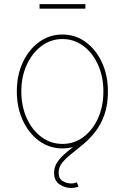

<svg xmlns="http://www.w3.org/2000/svg" viewBox="-20 -725 619 953"><path d="M290 11.7Q225.6 11.7 174.3 -25.6Q123 -63 93.3 -127Q63.5 -190.9 63.5 -271.5Q63.5 -352.1 93.3 -415.8Q123 -479.5 174.3 -516.6Q225.6 -553.7 290 -553.7Q354 -553.7 405 -516.6Q456.1 -479.5 485.8 -415.5Q515.6 -351.6 515.6 -271.5Q515.6 -190.9 486.1 -127Q456.5 -63 405.5 -25.6Q354.5 11.7 290 11.7ZM290 -10.7Q348.1 -10.7 394 -44.9Q439.9 -79.1 466.6 -138.2Q493.2 -197.3 493.2 -271.5Q493.2 -345.2 466.3 -404.1Q439.5 -462.9 393.6 -497.1Q347.7 -531.2 290 -531.2Q232.4 -531.2 186.3 -496.8Q140.1 -462.4 113 -403.8Q85.9 -345.2 85.9 -271.5Q85.9 -197.3 112.8 -138.2Q139.6 -79.1 185.8 -44.9Q231.9 -10.7 290 -10.7ZM332.5 208Q302.2 208 275.4 189.9Q248.5 171.9 248.5 132.3Q248.5 105.5 262.2 83.5Q275.9 61.5 298.1 41.7Q320.3 22 347.2 1.2Q374 -19.5 400.6 -44.4Q427.2 -69.3 449.5 -101.1Q471.7 -132.8 485.4 -174.6Q499 -216.3 499 -271.5H515.6Q515.6 -203.6 498 -154.8Q480.5 -106 452.6 -70.6Q424.8 -35.2 393.3 -9Q361.8 17.1 334 39.1Q306.2 61 288.6 83Q271 105 271 132.3Q271 162.1 291.3 173.8Q311.5 185.5 332.5 185.5Q340.8 185.5 347.9 184.1Q355 182.6 361.3 180.2L369.6 201.2Q360.8 204.6 351.8 206.3Q342.8 208 332.5 208ZM403.8 -704.6V-682.1H176.3V-704.6Z"/></svg>

Font: Inter Thin
Style: Regular
Weight: 250
Designer: Rasmus Andersson
Foundry: rsms
Version: Version 4.001;git-66647c0bb